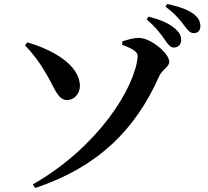

<svg xmlns="http://www.w3.org/2000/svg" viewBox="-20 -876 1040 961"><path d="M805 -677C821 -653 834 -638 850 -638C872 -638 887 -654 887 -675C887 -695 880 -712 858 -731C827 -760 780 -778 724 -793L714 -779C761 -739 786 -704 805 -677ZM900 -751C919 -726 930 -710 950 -710C971 -710 983 -724 983 -745C983 -768 973 -788 948 -807C920 -828 874 -844 817 -856L808 -843C861 -803 882 -774 900 -751ZM156 65C469 -39 657 -226 775 -491C791 -528 827 -541 827 -566C827 -612 733 -684 680 -686C654 -688 617 -677 593 -669L591 -652C656 -628 671 -612 669 -591C654 -436 473 -141 144 47ZM105 -649C147 -606 178 -564 211 -507C253 -438 268 -375 316 -375C351 -375 380 -407 380 -446C379 -549 248 -626 117 -664Z"/></svg>

Font: Noto Serif CJK TC
Style: Bold
Weight: 700
Designer: Ryoko NISHIZUKA 西塚涼子 (kana & ideographs); Frank Grießhammer (Latin, Greek & Cyrillic); Wenlong ZHANG 张文龙 (bopomofo); San
Foundry: Adobe
Version: Version 2.001;hotconv 1.1.0;makeotfexe 2.6.0